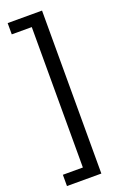

<svg xmlns="http://www.w3.org/2000/svg" viewBox="-170 -783 629 992"><g transform="rotate(-20 144.5 -287.0)"><path d="M204 -735V161H15V99H125V-673H15V-735Z"/></g></svg>

Font: Archivo SemiCondensed
Style: Regular
Weight: 400
Width: 4
Designer: Hector Gatti
Foundry: Omnibus-Type
Version: Version 2.001